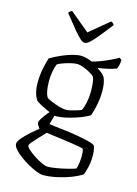

<svg xmlns="http://www.w3.org/2000/svg" viewBox="-136 -801 765 1074"><g transform="rotate(15 246.0 -264.5)"><path d="M224 200Q209 200 185.5 191Q162 182 135.5 167Q109 152 85.5 134.5Q62 117 47.5 100Q33 83 33 70Q33 56 50 36Q67 16 91.5 -6Q116 -28 138 -45Q134 -50 127.5 -60Q121 -70 121 -78Q121 -85 132.5 -103Q144 -121 158.5 -138.5Q173 -156 182 -163L205 -155L185 -85Q195 -83 223 -80Q251 -77 287 -72.5Q323 -68 359 -61.5Q395 -55 421.5 -48Q448 -41 456 -33Q461 -20 463 -5.5Q465 9 465 25Q465 57 458 89Q451 121 443 137Q430 146 406.5 157Q383 168 352.5 177.5Q322 187 289 193.5Q256 200 224 200ZM237 148Q255 148 285 143Q315 138 346 130.5Q377 123 395 116Q400 105 403 82Q406 59 406 43Q406 33 405 20Q404 7 400 0Q398 -2 377 -6Q356 -10 326.5 -14.5Q297 -19 266 -23Q235 -27 212 -30Q189 -33 183 -34Q166 -16 147 4Q128 24 115 39.5Q102 55 102 61Q102 69 118 83.5Q134 98 157 113Q180 128 202 138Q224 148 237 148ZM197 -137Q167 -150 146.5 -159.5Q126 -169 113 -176Q100 -183 92.5 -188.5Q85 -194 82 -200Q72 -216 66.5 -239Q61 -262 61 -290Q61 -336 69.5 -377Q78 -418 86 -439Q96 -445 115.5 -455Q135 -465 160 -475.5Q185 -486 211 -493Q237 -500 260 -500Q274 -500 294.5 -494Q315 -488 322 -484Q347 -490 375 -501Q403 -512 428 -524Q453 -536 468 -545L481 -536Q481 -520 477.5 -505.5Q474 -491 470 -483Q448 -475 421 -468.5Q394 -462 367 -459V-455Q378 -448 388 -440.5Q398 -433 409 -418Q416 -403 419.5 -383Q423 -363 423 -341Q423 -301 415.5 -261.5Q408 -222 397 -194Q383 -183 349 -169.5Q315 -156 274 -146Q233 -136 197 -137ZM253 -186Q264 -186 282.5 -190.5Q301 -195 318 -200.5Q335 -206 340 -209Q349 -226 355.5 -256.5Q362 -287 362 -318Q362 -347 359.5 -370Q357 -393 350 -406Q342 -414 323 -424.5Q304 -435 283.5 -442.5Q263 -450 248 -450Q233 -450 210.5 -444.5Q188 -439 167.5 -431.5Q147 -424 138 -418Q130 -400 125 -372.5Q120 -345 120 -318Q120 -298 122 -279.5Q124 -261 128 -247Q132 -233 137 -226Q142 -220 164 -210.5Q186 -201 211.5 -193.5Q237 -186 253 -186ZM257 -575Q246 -575 231 -588Q216 -601 191 -631Q166 -661 125 -713Q126 -715 130 -720Q134 -725 144 -729L257 -635L370 -729Q380 -725 384 -720Q388 -715 389 -713Q347 -659 322 -629Q297 -599 282.5 -587Q268 -575 257 -575Z"/></g></svg>

Font: Texturina 12pt Thin
Style: Regular
Weight: 250
Designer: Guillermo Torres Carreño
Foundry: Omnibus-Type
Version: Version 1.002